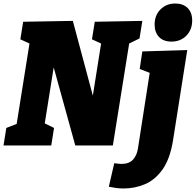

<svg xmlns="http://www.w3.org/2000/svg" viewBox="-32 -829 1115 1094"><path d="M508 -705 779 -710 763 -610 704 -581 611 0H397L274 -445L223 -126L276 -100L260 0H-12L4 -100L63 -123L136 -581L84 -605L100 -705L383 -710L497 -284L544 -581L492 -605ZM588 235 619 101Q630 102 639.5 103.5Q649 105 659 105Q704 105 726 80.5Q748 56 754 17L821 -414L764 -436L779 -536L1035 -544L954 -30Q937 76 894.5 136Q852 196 794 220.5Q736 245 672 245Q648 245 629 242Q610 239 588 235ZM945 -592Q899 -592 874 -618.5Q849 -645 849 -689Q849 -742 882.5 -775.5Q916 -809 967 -809Q1011 -809 1037 -783.5Q1063 -758 1063 -712Q1063 -660 1030 -626Q997 -592 945 -592Z"/></svg>

Font: Bitter Black
Style: Italic
Weight: 900
Italic angle: -9°
Designer: Sol Matas, and Bitter project Authors
Foundry: Sol Matas
Version: Version 2.001